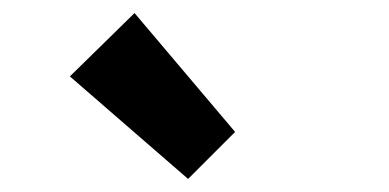

<svg xmlns="http://www.w3.org/2000/svg" viewBox="-20 -846 595 294"><path d="M268 -572 87 -729 186 -826 340 -644Z"/></svg>

Font: Font
Style: ¶
Weight: 700
Designer: Paul D. Hunt
Foundry: Adobe Systems Incorporated
Version: Version 3.000